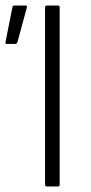

<svg xmlns="http://www.w3.org/2000/svg" viewBox="-20 -675 330 695"><path d="M150 0Q143 0 143 -7V-648Q143 -655 150 -655H190Q196 -655 196 -648V-7Q196 0 190 0ZM5 -516Q-2 -516 0 -523L25 -649Q26 -655 32 -655H73Q79 -655 77 -647L43 -522Q41 -516 35 -516Z"/></svg>

Font: Sofia Sans Light
Style: Regular
Weight: 300
Designer: Botio Nikoltchev, Ani Petrova
Foundry: lettersoup
Version: Version 4.100; ttfautohint (v1.8.3)